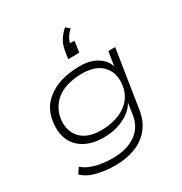

<svg xmlns="http://www.w3.org/2000/svg" viewBox="-215 -927 1202 1270"><g transform="rotate(-30 386.0 -292.0)"><path d="M298 187Q229 187 162.5 171.5Q96 156 54 116L83 73Q111 98 148 111.5Q185 125 225.5 131Q266 137 307 137Q414 137 481.5 90.5Q549 44 563 -40L578 -139H580Q560 -97 519.5 -68.5Q479 -40 429.5 -25.5Q380 -11 329 -11Q233 -11 172.5 -48.5Q112 -86 91 -152Q70 -218 91 -306Q106 -360 138.5 -396Q171 -432 216 -456Q261 -480 313.5 -490Q366 -500 422 -500Q505 -500 558 -463Q611 -426 619 -374H616L635 -492H687L618 -50Q606 27 563 80.5Q520 134 452 160.5Q384 187 298 187ZM332 -61Q392 -61 446 -77Q500 -93 540 -128Q580 -163 597 -219Q622 -322 571.5 -386Q521 -450 409 -450Q348 -450 294.5 -434.5Q241 -419 202 -383.5Q163 -348 145 -292Q119 -191 169.5 -126Q220 -61 332 -61ZM378 -578 387 -635Q394 -678 413.5 -710.5Q433 -743 465 -771L494 -746Q471 -726 457.5 -703.5Q444 -681 439 -655L431 -663H475L463 -578Z"/></g></svg>

Font: Nunito Sans 7pt Expanded ExtraLight
Style: Italic
Weight: 250
Width: 7
Italic angle: -9°
Designer: Vernon Adams
Foundry: Vernon Adams
Version: Version 3.101;gftools[0.9.27]